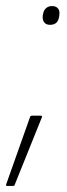

<svg xmlns="http://www.w3.org/2000/svg" viewBox="-55 -473 222 634"><path d="M110 -391Q98 -391 91.5 -398.5Q85 -406 86 -421L87 -426Q89 -439 97 -446Q105 -453 117 -453Q130 -453 136.5 -445Q143 -437 141 -424L140 -417Q136 -391 110 -391ZM-32 141Q-37 141 -34 134L44 -86Q45 -91 51 -91H79Q82 -91 83.5 -89.5Q85 -88 83 -85L-6 136Q-7 141 -11 141Z"/></svg>

Font: Sofia Sans Extra Condensed ExtraLight
Style: Italic
Weight: 250
Italic angle: -9°
Version: Version 4.100